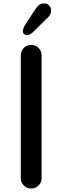

<svg xmlns="http://www.w3.org/2000/svg" viewBox="-20 -1074 357 1108"><path d="M220 -46Q220 -21 202.5 -3.5Q185 14 160 14Q135 14 117.5 -3.5Q100 -21 100 -46V-755Q100 -780 117.5 -797.5Q135 -815 160 -815Q185 -815 202.5 -797.5Q220 -780 220 -755ZM112 -892Q112 -907 124 -929L189 -1028Q199 -1041 208.5 -1047.5Q218 -1054 238 -1054Q252 -1054 263.5 -1042.5Q275 -1031 275 -1015Q275 -990 259 -976L168 -886Q151 -871 134 -871Q126 -871 119 -877.5Q112 -884 112 -892Z"/></svg>

Font: Tsukimi Rounded
Style: Bold
Weight: 700
Designer: Takashi Funayama
Foundry: Takashi Funayama
Version: Version 1.032; ttfautohint (v1.8.3)